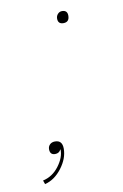

<svg xmlns="http://www.w3.org/2000/svg" viewBox="-74 -545 447 696"><g transform="rotate(-10 150.0 -196.5)"><path d="M204 -500Q224 -500 224 -480Q224 -456 202 -456Q182 -456 182 -476Q182 -486 188.5 -493Q195 -500 204 -500ZM97 -39Q124 -39 124 -8Q124 28 97.5 63Q71 98 35 107L30 93Q66 85 89.5 53.5Q113 22 112 -7H111Q105 6 90 6Q71 6 71 -15Q71 -25 78 -32Q85 -39 97 -39Z"/></g></svg>

Font: Elaine Sans Thin
Style: Italic
Weight: 250
Italic angle: -13°
Designer: Wei Huang
Foundry: Wei Huang
Version: Version 2.001;December 24, 2019;FontCreator 12.0.0.2547 64-b